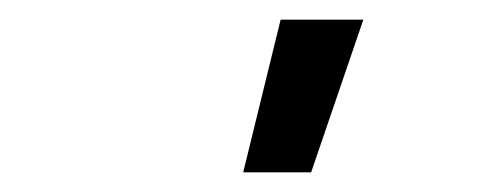

<svg xmlns="http://www.w3.org/2000/svg" viewBox="-20 -775 490 195"><path d="M227 -600 265 -755H349L296 -600Z"/></svg>

Font: Iosevka Etoile
Style: Italic
Weight: 400
Italic angle: -9°
Designer: Belleve Invis
Foundry: Belleve Invis
Version: Version 22.1.2; ttfautohint (v1.8.4)